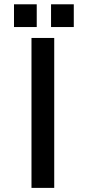

<svg xmlns="http://www.w3.org/2000/svg" viewBox="-20 -891 416 911"><path d="M222.2 -762.7V-870.6H330.1V-762.7ZM46.4 -762.7V-870.6H154.3V-762.7ZM129.4 0.5V-710.9H237.3V0.5Z"/></svg>

Font: Alte DIN 1451 Mittelschrift
Style: Regular
Weight: 400
Designer: Peter Wiegel
Foundry: Peter Wiegel
Version: Version 1.002 September 20, 2019